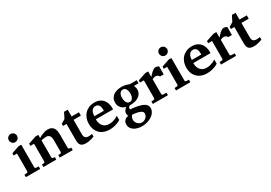

<svg xmlns="http://www.w3.org/2000/svg" viewBox="33 -1832 4453 3155"><g transform="rotate(-30 2259.0 -254.5)"><path d="M32.2 0V-46.9L78.1 -49.8Q86.9 -50.8 93.5 -57.4Q100.1 -64 100.1 -73.2V-409.2H36.1V-450.2L182.1 -500H232.9V-73.2Q232.9 -64 240 -57.4Q247.1 -50.8 255.9 -49.8L304.2 -46.9V0ZM247.1 -663.1Q247.1 -647 241 -632.8Q234.9 -618.7 224.1 -607.9Q213.4 -597.2 199.2 -591.1Q185.1 -585 168.9 -585Q152.8 -585 138.7 -591.1Q124.5 -597.2 114.3 -607.9Q104 -618.7 97.9 -632.8Q91.8 -647 91.8 -663.1Q91.8 -679.2 97.9 -693.4Q104 -707.5 114.3 -717.8Q124.5 -728 138.7 -734.1Q152.8 -740.2 168.9 -740.2Q185.1 -740.2 199.2 -734.1Q213.4 -728 224.1 -717.8Q234.9 -707.5 241 -693.4Q247.1 -679.2 247.1 -663.1Z M675.8 0V-46.9L712.9 -49.8Q722.2 -50.8 728.5 -57.4Q734.9 -64 734.9 -73.2V-308.1Q734.9 -327.1 730.5 -345.2Q726.1 -363.3 716.3 -377.2Q706.5 -391.1 690.9 -399.7Q675.3 -408.2 652.8 -408.2Q632.3 -408.2 614.7 -406Q597.2 -403.8 584.5 -401.4Q569.3 -398.4 557.1 -395V-73.2Q557.1 -64 564 -57.4Q570.8 -50.8 580.1 -49.8L609.9 -46.9V0H365.2V-46.9L400.9 -49.8Q410.2 -50.8 416.5 -57.4Q422.9 -64 422.9 -73.2V-408.2H354V-449.2L504.9 -500H557.1V-439Q583 -456.1 612.3 -469.2Q637.2 -480.5 668.5 -490.2Q699.7 -500 731.9 -500Q774.9 -500 801.8 -485.1Q828.6 -470.2 843.3 -445.8Q857.9 -421.4 863 -390.1Q868.2 -358.9 868.2 -326.2V-73.2Q868.2 -64 875 -57.4Q881.8 -50.8 891.1 -49.8L921.9 -46.9V0Z M1329.1 -22Q1305.7 -12.2 1279.3 -4.9Q1256.8 2 1228.3 7.1Q1199.7 12.2 1168.9 12.2Q1135.7 12.2 1112.5 4.9Q1089.4 -2.4 1075 -17.8Q1060.5 -33.2 1054.2 -56.2Q1047.9 -79.1 1047.9 -110.8V-423.8H981.9V-463.9L1059.1 -509.8L1112.8 -616.2H1182.1V-487.8H1320.8V-423.8H1182.1V-151.9Q1182.1 -104 1203.1 -84.5Q1224.1 -64.9 1264.2 -64.9Q1275.9 -64.9 1287.6 -65.9Q1299.3 -66.9 1308.6 -68.4Q1319.3 -69.8 1329.1 -71.8Z M1688 -326.2Q1688 -350.1 1683.6 -371.1Q1679.2 -392.1 1669.2 -407.5Q1659.2 -422.9 1643.6 -431.9Q1627.9 -440.9 1606 -440.9Q1578.1 -440.9 1559.3 -428.5Q1540.5 -416 1529.1 -396.2Q1517.6 -376.5 1512.7 -352.1Q1507.8 -327.6 1507.8 -304.2H1688ZM1831.1 -46.9Q1805.2 -29.8 1772.9 -17.1Q1745.1 -5.9 1706.5 3.2Q1668 12.2 1620.1 12.2Q1556.2 12.2 1508.5 -7.3Q1460.9 -26.9 1429 -60.8Q1397 -94.7 1381.1 -140.1Q1365.2 -185.5 1365.2 -237.8Q1365.2 -294.4 1383.1 -342.5Q1400.9 -390.6 1433.8 -425.5Q1466.8 -460.4 1513.4 -480.2Q1560.1 -500 1617.2 -500Q1675.8 -500 1716.6 -480.7Q1757.3 -461.4 1782.7 -429.4Q1808.1 -397.5 1819.6 -356.4Q1831.1 -315.4 1831.1 -272V-248H1502.9Q1502.9 -207 1513.2 -174.3Q1523.4 -141.6 1543.2 -118.7Q1563 -95.7 1591.8 -83.3Q1620.6 -70.8 1657.2 -70.8Q1695.3 -70.8 1726.8 -79.3Q1758.3 -87.9 1781.7 -98.6Q1808.6 -111.3 1831.1 -127Z M2249 68.8Q2249 51.3 2238.3 38.6Q2227.5 25.9 2210.4 16.8Q2193.4 7.8 2171.9 2Q2150.4 -3.9 2128.9 -7.6Q2107.4 -11.2 2088.4 -12.9Q2069.3 -14.6 2056.6 -16.1Q2051.8 -8.8 2046.4 -1Q2041 6.8 2036.4 16.1Q2031.7 25.4 2028.8 36.9Q2025.9 48.3 2025.9 62Q2025.4 85.9 2035.2 106.7Q2044.9 127.4 2060.5 142.8Q2076.2 158.2 2095.9 167Q2115.7 175.8 2135.7 175.8Q2155.8 175.8 2176 168.2Q2196.3 160.6 2212.4 146.7Q2228.5 132.8 2238.8 113Q2249 93.3 2249 68.8ZM2208 -335.9Q2208 -356.4 2203.4 -377.2Q2198.7 -397.9 2189.2 -414.3Q2179.7 -430.7 2165.5 -440.9Q2151.4 -451.2 2132.8 -451.2Q2110.4 -451.2 2094.7 -441.2Q2079.1 -431.2 2069.6 -414.6Q2060.1 -397.9 2055.9 -377.2Q2051.8 -356.4 2051.8 -335Q2051.8 -313 2056.4 -291.3Q2061 -269.5 2070.6 -252.7Q2080.1 -235.8 2095.2 -225.3Q2110.4 -214.8 2130.9 -214.8Q2151.4 -214.8 2165.8 -225.3Q2180.2 -235.8 2189.7 -253.2Q2199.2 -270.5 2203.6 -292.2Q2208 -314 2208 -335.9ZM2319.8 -410.2Q2325.2 -399.4 2329.6 -387.2Q2333.5 -376.5 2336.7 -363Q2339.8 -349.6 2339.8 -334Q2339.8 -300.3 2328.6 -274.7Q2317.4 -249 2298.6 -230.2Q2279.8 -211.4 2255.4 -198.7Q2231 -186 2204.3 -178.7Q2177.7 -171.4 2150.9 -168.9Q2124 -166.5 2100.6 -168Q2091.8 -162.1 2084.7 -155.8Q2077.6 -149.4 2073.7 -142.3Q2069.8 -135.3 2069.6 -127Q2069.3 -118.7 2073.7 -107.9Q2155.8 -101.1 2213.6 -88.9Q2271.5 -76.7 2308.1 -58.6Q2344.7 -40.5 2361.3 -15.9Q2377.9 8.8 2377.9 40Q2377.9 68.8 2366.9 94.2Q2356 119.6 2336.9 140.9Q2317.9 162.1 2292 179Q2266.1 195.8 2236.1 207.3Q2206.1 218.8 2173.3 224.9Q2140.6 231 2107.9 231Q2068.4 231 2030 221.9Q1991.7 212.9 1961.4 193.8Q1931.2 174.8 1912.6 145.5Q1894 116.2 1894 76.2Q1894 44.9 1905.8 24.2Q1917.5 3.4 1933.6 -9Q1949.7 -21.5 1966.6 -25.9Q1983.4 -30.3 1993.7 -28.8Q1986.8 -42.5 1983.9 -57.4Q1981 -72.3 1981 -82Q1981 -94.7 1984.4 -106.2Q1987.8 -117.7 1994.6 -128.7Q2001.5 -139.6 2012 -150.9Q2022.5 -162.1 2036.6 -174.8Q2023.4 -177.7 2002.7 -187Q1981.9 -196.3 1962.2 -214.1Q1942.4 -231.9 1928 -259Q1913.6 -286.1 1913.6 -325.2Q1913.6 -370.1 1930.9 -403.1Q1948.2 -436 1978.3 -457.5Q2008.3 -479 2048.6 -489.5Q2088.9 -500 2134.8 -500Q2158.2 -500 2179 -496.6Q2199.7 -493.2 2217.5 -488.5Q2235.4 -483.9 2250.2 -478.5Q2265.1 -473.1 2277.8 -469.2H2407.7V-410.2Z M2771 -330.1Q2767.6 -335 2762.5 -341.8Q2757.3 -348.6 2749.8 -355Q2742.2 -361.3 2731.4 -365.7Q2720.7 -370.1 2706.1 -370.1Q2691.9 -370.1 2679.7 -367.2Q2667.5 -364.3 2659.2 -360.8Q2648.9 -356.9 2641.1 -352.1V-71.8Q2641.1 -63 2647.2 -55.9Q2653.3 -48.8 2663.1 -48.8L2727.1 -45.9V1H2440.9V-45.9L2484.9 -48.8Q2494.1 -49.8 2500.5 -56.4Q2506.8 -63 2506.8 -71.8V-408.2H2434.1V-449.2L2588.9 -500H2641.1V-394Q2650.4 -405.8 2666.3 -423.8Q2682.1 -441.9 2700.7 -458.7Q2719.2 -475.6 2739 -487.8Q2758.8 -500 2775.9 -500Q2784.7 -500 2793.9 -498.5Q2803.2 -497.1 2811.8 -494.4Q2820.3 -491.7 2827.4 -488.5Q2834.5 -485.4 2838.9 -481.9V-330.1Z M2881.3 0V-46.9L2927.2 -49.8Q2936 -50.8 2942.6 -57.4Q2949.2 -64 2949.2 -73.2V-409.2H2885.3V-450.2L3031.2 -500H3082V-73.2Q3082 -64 3089.1 -57.4Q3096.2 -50.8 3105 -49.8L3153.3 -46.9V0ZM3096.2 -663.1Q3096.2 -647 3090.1 -632.8Q3084 -618.7 3073.2 -607.9Q3062.5 -597.2 3048.3 -591.1Q3034.2 -585 3018.1 -585Q3002 -585 2987.8 -591.1Q2973.6 -597.2 2963.4 -607.9Q2953.1 -618.7 2947 -632.8Q2940.9 -647 2940.9 -663.1Q2940.9 -679.2 2947 -693.4Q2953.1 -707.5 2963.4 -717.8Q2973.6 -728 2987.8 -734.1Q3002 -740.2 3018.1 -740.2Q3034.2 -740.2 3048.3 -734.1Q3062.5 -728 3073.2 -717.8Q3084 -707.5 3090.1 -693.4Q3096.2 -679.2 3096.2 -663.1Z M3537.1 -326.2Q3537.1 -350.1 3532.7 -371.1Q3528.3 -392.1 3518.3 -407.5Q3508.3 -422.9 3492.7 -431.9Q3477.1 -440.9 3455.1 -440.9Q3427.2 -440.9 3408.4 -428.5Q3389.6 -416 3378.2 -396.2Q3366.7 -376.5 3361.8 -352.1Q3356.9 -327.6 3356.9 -304.2H3537.1ZM3680.2 -46.9Q3654.3 -29.8 3622.1 -17.1Q3594.2 -5.9 3555.7 3.2Q3517.1 12.2 3469.2 12.2Q3405.3 12.2 3357.7 -7.3Q3310.1 -26.9 3278.1 -60.8Q3246.1 -94.7 3230.2 -140.1Q3214.4 -185.5 3214.4 -237.8Q3214.4 -294.4 3232.2 -342.5Q3250 -390.6 3283 -425.5Q3315.9 -460.4 3362.5 -480.2Q3409.2 -500 3466.3 -500Q3524.9 -500 3565.7 -480.7Q3606.4 -461.4 3631.8 -429.4Q3657.2 -397.5 3668.7 -356.4Q3680.2 -315.4 3680.2 -272V-248H3352.1Q3352.1 -207 3362.3 -174.3Q3372.6 -141.6 3392.3 -118.7Q3412.1 -95.7 3440.9 -83.3Q3469.7 -70.8 3506.3 -70.8Q3544.4 -70.8 3575.9 -79.3Q3607.4 -87.9 3630.9 -98.6Q3657.7 -111.3 3680.2 -127Z M4064.9 -330.1Q4061.5 -335 4056.4 -341.8Q4051.3 -348.6 4043.7 -355Q4036.1 -361.3 4025.4 -365.7Q4014.6 -370.1 4000 -370.1Q3985.8 -370.1 3973.6 -367.2Q3961.4 -364.3 3953.1 -360.8Q3942.9 -356.9 3935.1 -352.1V-71.8Q3935.1 -63 3941.2 -55.9Q3947.3 -48.8 3957 -48.8L4021 -45.9V1H3734.9V-45.9L3778.8 -48.8Q3788.1 -49.8 3794.4 -56.4Q3800.8 -63 3800.8 -71.8V-408.2H3728V-449.2L3882.8 -500H3935.1V-394Q3944.3 -405.8 3960.2 -423.8Q3976.1 -441.9 3994.6 -458.7Q4013.2 -475.6 4033 -487.8Q4052.7 -500 4069.8 -500Q4078.6 -500 4087.9 -498.5Q4097.2 -497.1 4105.7 -494.4Q4114.3 -491.7 4121.3 -488.5Q4128.4 -485.4 4132.8 -481.9V-330.1Z M4514.2 -22Q4490.7 -12.2 4464.4 -4.9Q4441.9 2 4413.3 7.1Q4384.8 12.2 4354 12.2Q4320.8 12.2 4297.6 4.9Q4274.4 -2.4 4260 -17.8Q4245.6 -33.2 4239.3 -56.2Q4232.9 -79.1 4232.9 -110.8V-423.8H4167V-463.9L4244.1 -509.8L4297.9 -616.2H4367.2V-487.8H4505.9V-423.8H4367.2V-151.9Q4367.2 -104 4388.2 -84.5Q4409.2 -64.9 4449.2 -64.9Q4460.9 -64.9 4472.7 -65.9Q4484.4 -66.9 4493.7 -68.4Q4504.4 -69.8 4514.2 -71.8Z"/></g></svg>

Font: Charis SIL Viet
Style: Bold
Weight: 700
Foundry: SIL International
Version: Version 5.000